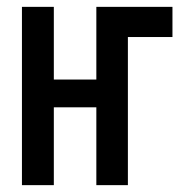

<svg xmlns="http://www.w3.org/2000/svg" viewBox="-20 -540 540 560"><path d="M44 0V-520H137V-308H261V-520H483V-432H353V0H261V-227H137V0Z"/></svg>

Font: Iosevka Term Curly Semibold
Style: Regular
Weight: 600
Designer: Belleve Invis
Foundry: Belleve Invis
Version: Version 32.3.0